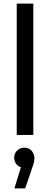

<svg xmlns="http://www.w3.org/2000/svg" viewBox="-20 -750 275 1067"><path d="M73 0V-730H165.2V0ZM60 297 96.2 179.4Q77.6 173.8 68.2 158.2Q58.8 142.6 58.8 125.8Q58.8 102.2 75.4 86.4Q92 70.6 115.2 70.6Q141.2 70.6 156.2 88.3Q171.2 106 171.2 128.8Q171.2 149.8 159.6 181L120 297Z"/></svg>

Font: MuseoModerno Thin
Style: Regular
Weight: 100
Designer: Pablo Cosgaya, Héctor Gatti, Marcela Romero, and the Authors of The MuseoModerno Project.
Foundry: Omnibus-Type Team
Version: Version 1.003